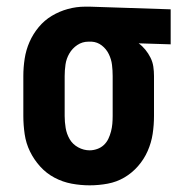

<svg xmlns="http://www.w3.org/2000/svg" viewBox="-20 -548 540 576"><path d="M249 8Q222 8 195 3Q168 -2 143.5 -15Q119 -28 100.5 -48.5Q82 -69 70 -93.5Q58 -118 54 -145.5Q50 -173 50 -200V-320Q50 -346 54 -372Q58 -398 68.5 -422Q79 -446 96 -466.5Q113 -487 135.5 -500.5Q158 -514 183.5 -521Q209 -528 235 -528H250L492 -520V-415L396 -418Q407 -410 416 -399Q425 -388 431.5 -375Q438 -362 440 -348Q442 -334 442 -320V-200Q442 -173 438 -146.5Q434 -120 423 -95Q412 -70 394 -49.5Q376 -29 353 -15.5Q330 -2 303 3Q276 8 249 8ZM249 -97Q260 -97 271.5 -101Q283 -105 291.5 -113Q300 -121 305 -131.5Q310 -142 313 -153.5Q316 -165 317 -176.5Q318 -188 318 -200V-320Q318 -337 316 -353.5Q314 -370 306.5 -385.5Q299 -401 285.5 -411.5Q272 -422 255 -423H245Q227 -423 212 -413Q197 -403 188 -387.5Q179 -372 176.5 -354.5Q174 -337 174 -320V-200Q174 -182 177 -164Q180 -146 189 -130.5Q198 -115 214.5 -106Q231 -97 249 -97Z"/></svg>

Font: Iosevka SS18 Extrabold
Style: Regular
Weight: 800
Monospace: yes
Designer: Belleve Invis
Foundry: Belleve Invis
Version: Version 25.1.1; ttfautohint (v1.8.4)